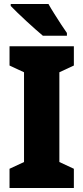

<svg xmlns="http://www.w3.org/2000/svg" viewBox="-20 -947 420 967"><path d="M352 0H28V-97L101 -131V-583L28 -617V-714H352V-617L279 -583V-131L352 -97ZM224 -927Q235 -907 253 -878.5Q271 -850 288.5 -823Q306 -796 317 -781V-767H196Q182 -779 159.5 -798.5Q137 -818 112.5 -841Q88 -864 67 -884Q46 -904 34 -917V-927Z"/></svg>

Font: Noto Sans Lao UI Cond Blk
Style: Regular
Weight: 900
Width: 3
Designer: Monotype Design Team
Foundry: Monotype Imaging Inc.
Version: Version 2.000; ttfautohint (v1.8.4.7-5d5b)